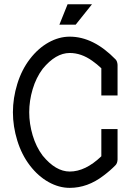

<svg xmlns="http://www.w3.org/2000/svg" viewBox="-20 -884 621 914"><path d="M312 10.3Q260.7 10.3 211.2 -17.3Q161.6 -44.9 122.3 -96.2Q83 -147.5 62.3 -214.8Q41.5 -282.2 41.5 -349.6Q41.5 -417 62.3 -484.4Q83 -551.8 122.3 -603Q161.6 -654.3 211.2 -681.9Q260.7 -709.5 312 -709.5Q424.8 -709.5 530.3 -601.1Q538.6 -592.3 539.6 -575.2V-429.7H462.4V-559.1Q442.4 -578.1 418.9 -594.7Q366.7 -631.8 312 -631.8Q245.1 -631.8 183.1 -556.2Q151.9 -514.6 135.5 -459.5Q119.1 -404.3 119.1 -349.6Q119.1 -294.9 135.5 -239.7Q151.9 -184.6 183.1 -143.1Q245.1 -67.4 312 -67.4Q386.7 -67.4 462.4 -140.1V-269.5H539.6V-124Q538.6 -106.9 530.3 -98.1Q505.4 -72.3 472.7 -47.9Q397 10.3 312 10.3ZM340.3 -766.6H262.7L301.8 -863.8H418Z"/></svg>

Font: Turpis
Style: Regular
Weight: 400
Designer: GGBotNet
Foundry: f0n7
Version: 1.00